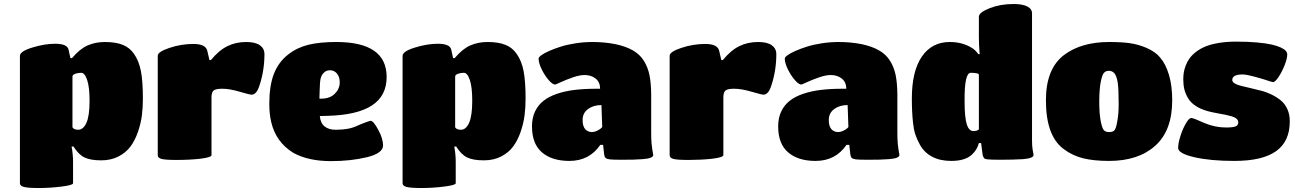

<svg xmlns="http://www.w3.org/2000/svg" viewBox="-20 -800 6511 965"><path d="M373 -147.9Q398.9 -147.9 414.6 -183.1Q430.2 -218.3 430.2 -293.9Q430.2 -360.8 418.2 -397.5Q406.2 -434.1 388.2 -434.1Q371.6 -434.1 357.9 -429Q344.2 -423.8 344.2 -415V-160.2Q351.1 -147.9 373 -147.9ZM506.8 -588.9Q561.5 -588.9 596.9 -574.7Q632.3 -560.5 653.8 -528.8Q678.2 -494.1 688.2 -442.9Q698.2 -391.6 698.2 -303.2Q698.2 -258.8 692.9 -218.3Q687.5 -177.7 672.9 -135.7Q658.2 -93.8 635.5 -63.2Q612.8 -32.7 575.2 -13.4Q537.6 5.9 488.8 5.9Q434.6 5.9 404.8 -8.5Q375 -22.9 349.1 -64L339.8 -63Q347.2 -25.4 347.2 14.2V121.1Q347.2 130.4 289.6 137.7Q231.9 145 175.8 145Q120.6 145 100.3 139.6Q80.1 134.3 80.1 121.1V-519Q80.1 -542 142.1 -561Q204.1 -580.1 256.8 -580.1Q316.9 -580.1 324.2 -551.8L334 -507.8H341.8Q381.3 -554.7 420.7 -571.8Q460 -588.9 506.8 -588.9Z M1043 -311V-20Q1043 -9.3 985.8 -2Q930.2 3.9 868.7 3.9Q811 3.9 792 -1.2Q772.9 -6.3 772.9 -20V-520Q772.9 -539.6 831.1 -559.1Q890.1 -579.1 951.7 -579.1Q1014.6 -579.1 1022 -543.9L1032.7 -498H1040Q1080.6 -547.4 1123 -568.1Q1165.5 -588.9 1216.8 -588.9Q1263.7 -588.9 1286.4 -572.5Q1309.1 -556.2 1309.1 -527.8Q1309.1 -446.3 1284.7 -372.1Q1270 -324.2 1244.6 -324.2Q1234.9 -324.2 1185.1 -338.9Q1133.8 -354 1097.7 -354Q1063.5 -354 1053.2 -344.7Q1043 -335.4 1043 -311Z M1687.5 -386.2Q1687.5 -414.1 1673.1 -430.9Q1658.7 -447.8 1636.2 -446.8Q1619.1 -446.3 1607.2 -434.1Q1595.2 -421.9 1591.3 -404.8Q1587.4 -386.7 1586.4 -339.8L1585.4 -304.2H1595.2Q1638.2 -304.2 1662.8 -328.9Q1687.5 -353.5 1687.5 -386.2ZM1626.5 -217.8 1587.4 -216.8Q1590.3 -181.2 1612.1 -164.1Q1633.8 -147 1669.4 -147.9Q1733.4 -147.9 1773.4 -167Q1791.5 -175.3 1815.4 -184.1Q1839.4 -192.9 1842.3 -192.9Q1857.4 -192.9 1881.3 -147Q1905.3 -104 1905.3 -67.9Q1903.8 -29.3 1824.2 -9.8Q1742.7 9.8 1643.6 9.8Q1528.8 9.8 1453.6 -32.2Q1366.7 -85.9 1343.3 -186Q1333.5 -227.1 1333.5 -277.8Q1333.5 -368.7 1356.4 -428.2Q1379.4 -487.8 1428.2 -525.9Q1472.7 -561 1530 -575Q1587.4 -588.9 1670.4 -588.9Q1923.3 -588.9 1923.3 -413.1Q1923.3 -318.4 1849.4 -270Q1775.4 -221.7 1626.5 -217.8Z M2296.4 -147.9Q2322.3 -147.9 2337.9 -183.1Q2353.5 -218.3 2353.5 -293.9Q2353.5 -360.8 2341.6 -397.5Q2329.6 -434.1 2311.5 -434.1Q2294.9 -434.1 2281.2 -429Q2267.6 -423.8 2267.6 -415V-160.2Q2274.4 -147.9 2296.4 -147.9ZM2430.2 -588.9Q2484.9 -588.9 2520.3 -574.7Q2555.7 -560.5 2577.1 -528.8Q2601.6 -494.1 2611.6 -442.9Q2621.6 -391.6 2621.6 -303.2Q2621.6 -258.8 2616.2 -218.3Q2610.8 -177.7 2596.2 -135.7Q2581.5 -93.8 2558.8 -63.2Q2536.1 -32.7 2498.5 -13.4Q2460.9 5.9 2412.1 5.9Q2357.9 5.9 2328.1 -8.5Q2298.3 -22.9 2272.5 -64L2263.2 -63Q2270.5 -25.4 2270.5 14.2V121.1Q2270.5 130.4 2212.9 137.7Q2155.3 145 2099.1 145Q2043.9 145 2023.7 139.6Q2003.4 134.3 2003.4 121.1V-519Q2003.4 -542 2065.4 -561Q2127.4 -580.1 2180.2 -580.1Q2240.2 -580.1 2247.6 -551.8L2257.3 -507.8H2265.1Q2304.7 -554.7 2344 -571.8Q2383.3 -588.9 2430.2 -588.9Z M2841.8 8.8Q2753.9 8.8 2703.9 -34.2Q2653.8 -77.1 2653.8 -165Q2653.8 -207 2668.9 -239.3Q2684.1 -271.5 2711.2 -293Q2738.3 -314.5 2779.1 -328.4Q2819.8 -342.3 2868.4 -348.1Q2917 -354 2978 -354H2996.1Q2996.1 -387.7 2973.4 -405.3Q2950.7 -422.9 2918 -422.9Q2893.1 -422.9 2858.6 -410.9Q2824.2 -398.9 2798.6 -387Q2772.9 -375 2770 -375Q2757.3 -375 2737.5 -397.7Q2717.8 -420.4 2702.4 -451.9Q2687 -483.4 2687 -505.9Q2687 -512.2 2700.4 -522.2Q2713.9 -532.2 2739.7 -543.7Q2765.6 -555.2 2797.9 -565.4Q2830.1 -575.7 2872.6 -582.3Q2915 -588.9 2957 -588.9Q3018.6 -588.9 3073.2 -578.1Q3126 -566.9 3161.1 -546.6Q3196.3 -526.4 3216.3 -494.1Q3236.3 -461.9 3244.4 -421.9Q3252.4 -381.8 3252.9 -325.2V-129.9Q3252.9 -101.6 3254.9 -77.1Q3256.3 -64 3258.3 -50.5Q3260.3 -37.1 3261.7 -29.8Q3263.2 -22.5 3263.2 -21Q3263.2 -12.7 3250 -7.3Q3236.8 -2 3208.7 0Q3180.7 2 3160.9 2.4Q3141.1 2.9 3105 2.9Q3061 2.9 3045.7 1.2Q3030.3 -0.5 3023.9 -6.1Q3017.6 -11.7 3016.1 -27.8L3011.2 -71.8H2997.1Q2941.9 8.8 2841.8 8.8ZM3006.8 -162.1 3002.9 -272Q2962.9 -272 2935.5 -252Q2908.2 -231.9 2908.2 -196.8Q2908.2 -166 2921.1 -151.1Q2934.1 -136.2 2956.1 -136.2Q2966.8 -136.2 2979.5 -142.1Q2992.2 -147.9 2999.5 -154.1Q3006.8 -160.2 3006.8 -162.1Z M3615.7 -311V-20Q3615.7 -9.3 3558.6 -2Q3502.9 3.9 3441.4 3.9Q3383.8 3.9 3364.7 -1.2Q3345.7 -6.3 3345.7 -20V-520Q3345.7 -539.6 3403.8 -559.1Q3462.9 -579.1 3524.4 -579.1Q3587.4 -579.1 3594.7 -543.9L3605.5 -498H3612.8Q3653.3 -547.4 3695.8 -568.1Q3738.3 -588.9 3789.6 -588.9Q3836.4 -588.9 3859.1 -572.5Q3881.8 -556.2 3881.8 -527.8Q3881.8 -446.3 3857.4 -372.1Q3842.8 -324.2 3817.4 -324.2Q3807.6 -324.2 3757.8 -338.9Q3706.5 -354 3670.4 -354Q3636.2 -354 3626 -344.7Q3615.7 -335.4 3615.7 -311Z M4079.1 8.8Q3991.2 8.8 3941.2 -34.2Q3891.1 -77.1 3891.1 -165Q3891.1 -207 3906.2 -239.3Q3921.4 -271.5 3948.5 -293Q3975.6 -314.5 4016.4 -328.4Q4057.1 -342.3 4105.7 -348.1Q4154.3 -354 4215.3 -354H4233.4Q4233.4 -387.7 4210.7 -405.3Q4188 -422.9 4155.3 -422.9Q4130.4 -422.9 4095.9 -410.9Q4061.5 -398.9 4035.9 -387Q4010.3 -375 4007.3 -375Q3994.6 -375 3974.9 -397.7Q3955.1 -420.4 3939.7 -451.9Q3924.3 -483.4 3924.3 -505.9Q3924.3 -512.2 3937.7 -522.2Q3951.2 -532.2 3977.1 -543.7Q4002.9 -555.2 4035.2 -565.4Q4067.4 -575.7 4109.9 -582.3Q4152.3 -588.9 4194.3 -588.9Q4255.9 -588.9 4310.5 -578.1Q4363.3 -566.9 4398.4 -546.6Q4433.6 -526.4 4453.6 -494.1Q4473.6 -461.9 4481.7 -421.9Q4489.7 -381.8 4490.2 -325.2V-129.9Q4490.2 -101.6 4492.2 -77.1Q4493.7 -64 4495.6 -50.5Q4497.6 -37.1 4499 -29.8Q4500.5 -22.5 4500.5 -21Q4500.5 -12.7 4487.3 -7.3Q4474.1 -2 4446 0Q4418 2 4398.2 2.4Q4378.4 2.9 4342.3 2.9Q4298.3 2.9 4283 1.2Q4267.6 -0.5 4261.2 -6.1Q4254.9 -11.7 4253.4 -27.8L4248.5 -71.8H4234.4Q4179.2 8.8 4079.1 8.8ZM4244.1 -162.1 4240.2 -272Q4200.2 -272 4172.9 -252Q4145.5 -231.9 4145.5 -196.8Q4145.5 -166 4158.4 -151.1Q4171.4 -136.2 4193.4 -136.2Q4204.1 -136.2 4216.8 -142.1Q4229.5 -147.9 4236.8 -154.1Q4244.1 -160.2 4244.1 -162.1Z M4873 -141.1Q4891.1 -141.1 4899.9 -149.9V-423.8Q4899.9 -434.1 4858.9 -434.1Q4826.7 -434.1 4828.1 -291Q4828.1 -210.4 4838.9 -175.8Q4849.6 -141.1 4873 -141.1ZM5167 -733.9V-91.8Q5167 -68.4 5169.9 -48.8Q5170.4 -44.4 5172.6 -33.7Q5174.8 -22.9 5174.8 -21Q5174.8 -4.4 5121.1 0Q5068.4 2.9 5012.7 2.9Q4961.4 2.9 4943.8 1Q4931.6 0.5 4926.5 -4.9Q4921.4 -10.3 4918.9 -21L4911.1 -81.1H4899.9Q4891.1 -46.4 4863.8 -22Q4830.1 8.8 4760.7 8.8Q4704.6 8.8 4664.8 -12.5Q4625 -33.7 4604 -71.8Q4588.4 -100.1 4580.3 -124.8Q4572.3 -149.4 4568.8 -184.1Q4563 -236.8 4563 -305.2Q4563 -442.4 4613.3 -515.6Q4663.6 -588.9 4753.9 -588.9Q4814 -588.9 4859.9 -562Q4882.3 -549.8 4897 -527.8H4903.8Q4899.9 -575.7 4899.9 -611.8V-715.8Q4899.9 -737.3 4954.1 -758.8Q5007.8 -779.8 5072.8 -779.8Q5140.1 -779.8 5160.2 -753.9Q5167 -744.1 5167 -733.9Z M5554.7 8.8Q5477.5 8.8 5424.1 -4.4Q5370.6 -17.6 5327.6 -49.8Q5236.8 -115.2 5236.8 -295.9Q5236.8 -456.1 5329.6 -524.9Q5416 -588.9 5554.7 -588.9Q5617.7 -588.9 5658.7 -583Q5699.7 -577.1 5740.7 -560.1Q5786.6 -540.5 5810.5 -511.2Q5838.9 -479 5855.2 -423.8Q5871.6 -368.7 5871.6 -295.9Q5871.6 -143.1 5785.6 -66.9Q5700.7 8.8 5554.7 8.8ZM5581.5 -431.2Q5570.8 -443.4 5555.4 -444.1Q5540 -444.8 5530.8 -436Q5520.5 -428.7 5512.7 -389.9Q5504.9 -351.1 5504.9 -289.1Q5504.9 -227.1 5512.7 -188.7Q5520.5 -150.4 5530.8 -143.1Q5539.1 -136.2 5554.7 -136.2Q5572.3 -136.2 5580.6 -144.5Q5588.9 -152.8 5594.7 -186Q5602.5 -224.1 5602.5 -275.9Q5602.5 -353 5597.7 -384.8Q5592.8 -416.5 5581.5 -431.2Z M6183.6 8.8Q6063 8.8 5982.2 -10Q5901.4 -28.8 5901.4 -56.2Q5901.4 -80.1 5912.8 -116.2Q5924.3 -152.3 5940.2 -179.7Q5956.1 -207 5967.3 -207Q5978 -207 6034.7 -181.2Q6086.9 -159.2 6142.6 -159.2Q6176.8 -159.2 6190.2 -164.8Q6203.6 -170.4 6203.6 -185.1Q6203.6 -195.3 6195.3 -202.9Q6187 -210.4 6171.4 -215.1Q6155.8 -219.7 6140.6 -222.9Q6125.5 -226.1 6105 -229.5Q6084.5 -232.9 6073.2 -235.8Q6027.8 -245.1 5997.3 -262.9Q5966.8 -280.8 5952.4 -304.7Q5938 -328.6 5932.6 -351.1Q5927.2 -373.5 5927.2 -400.9Q5927.2 -418.5 5929.7 -435.1Q5932.1 -451.7 5939.7 -471.2Q5947.3 -490.7 5959.2 -507.3Q5971.2 -523.9 5991.9 -539.8Q6012.7 -555.7 6039.6 -566.7Q6066.4 -577.6 6105.7 -584.2Q6145 -590.8 6192.4 -590.8Q6251 -590.8 6296.9 -586.7Q6342.8 -582.5 6370.8 -576.2Q6398.9 -569.8 6417.2 -561.3Q6435.5 -552.7 6442.6 -544.2Q6449.7 -535.6 6449.7 -526.9Q6449.7 -505.4 6436.3 -471.7Q6422.9 -438 6405.8 -412.6Q6388.7 -387.2 6378.4 -387.2Q6375.5 -387.2 6365.5 -390.4Q6355.5 -393.6 6338.6 -399.2Q6321.8 -404.8 6308.6 -408.2Q6247.1 -425.8 6225.6 -425.8Q6173.3 -425.8 6173.3 -397.9Q6173.8 -387.7 6186.8 -380.1Q6199.7 -372.6 6220.2 -367.9Q6240.7 -363.3 6266.6 -356.9Q6292.5 -350.6 6319.6 -343.8Q6346.7 -336.9 6372.6 -324Q6398.4 -311 6418.5 -294.4Q6438.5 -277.8 6450.7 -250.7Q6462.9 -223.6 6462.4 -189Q6462.4 -89.4 6393.8 -40.3Q6325.2 8.8 6183.6 8.8Z"/></svg>

Font: GGS TheRock Black
Style: Regular
Weight: 900
Designer: Rodrigo Fuenzalida (2012); Goodgame Studios (2014)
Foundry: Rodrigo Fuenzalida,2012;  GGS,2014
Version: Version 1.002 | FøM Mod